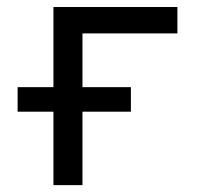

<svg xmlns="http://www.w3.org/2000/svg" viewBox="-20 -538 626 558"><path d="M31.2 -213.4H135.3V0H219.7V-213.4H360.4V-284.7H219.7V-440.9H495.6V-517.6H135.3V-284.7H31.2Z"/></svg>

Font: Cascadia Code SemiLight
Style: Regular
Weight: 350
Monospace: yes
Designer: Aaron Bell
Foundry: Saja Typeworks
Version: Version 2404.023